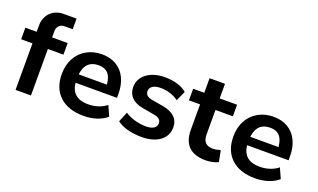

<svg xmlns="http://www.w3.org/2000/svg" viewBox="-80 -1215 2772 1675"><g transform="rotate(20 1306.5 -377.5)"><path d="M112.8 -431.6H7.8V-539.1H150.1L112.8 -487.5V-600.1Q112.8 -647.5 134.2 -685.5Q155.5 -723.4 193.5 -744.8Q231.4 -766.1 279.5 -766.1H400.4V-667.5H325.2Q294.8 -667.5 275.3 -648.1Q255.9 -628.7 255.9 -598.6V-496.8L229.5 -539.1H400.4V-431.6H255.9V0H112.8Z M444.3 -269.5Q444.3 -352.1 478.8 -415.6Q513.2 -479.2 575.7 -514.5Q638.2 -549.8 718.3 -549.8Q794.2 -549.8 851 -516.4Q907.7 -482.9 938 -420.3Q968.3 -357.7 968.3 -273.4V-237.3H562.3V-315.4H864.7L848.6 -274.2Q847.9 -365.2 817.6 -407.5Q787.4 -449.7 722.4 -449.7Q651.6 -449.7 616.8 -405.2Q582 -360.6 582 -269.3Q582 -182.6 623.7 -140.4Q665.3 -98.1 750.5 -98.1Q799.1 -98.1 842.8 -112.7Q886.5 -127.2 918.5 -153.6L960.7 -59.3Q923.6 -26.4 867.1 -7.8Q810.5 10.7 745.6 10.7Q603.8 10.7 524 -63.2Q444.3 -137.2 444.3 -269.5Z M1055.7 -51.8 1093.8 -145.3Q1133.5 -118.7 1186 -104Q1238.5 -89.4 1290 -89.4Q1336.7 -89.4 1361.9 -106.1Q1387.2 -122.8 1387.2 -153.1Q1387.2 -176 1371.6 -190.3Q1356 -204.6 1322.3 -210.4L1211.7 -230Q1141.6 -242.2 1105.1 -279.9Q1068.6 -317.6 1068.6 -376.5Q1068.6 -426.8 1098.1 -466.4Q1127.7 -506.1 1180.7 -528Q1233.6 -549.8 1301 -549.8Q1366 -549.8 1418.7 -533.6Q1471.4 -517.3 1505.9 -487.5L1464.8 -396.2Q1430.2 -421.6 1387.1 -435.3Q1344 -449 1299.6 -449Q1250.2 -449 1224.2 -431.6Q1198.2 -414.3 1198.2 -382.6Q1198.2 -360.8 1214.1 -345.9Q1230 -331.1 1261.2 -325.4L1370.4 -306.6Q1442.6 -293.9 1480.5 -256.8Q1518.3 -219.7 1518.3 -161.6Q1518.3 -109.6 1489.7 -70.7Q1461.2 -31.7 1408.6 -10.5Q1356 10.7 1286.6 10.7Q1213.6 10.7 1154.2 -5.4Q1094.7 -21.5 1055.7 -51.8Z M1668.7 -196.5V-431.6H1565.4V-539.1H1668.7V-674.6H1811.8V-539.1H1973.4V-431.6H1811.8V-204.1Q1811.8 -154.8 1834.5 -130.5Q1857.2 -106.2 1906.5 -106.2Q1932.4 -106.2 1974.9 -118.7L1995.6 -13.9Q1973.6 -2.9 1942.5 3.9Q1911.4 10.7 1881.3 10.7Q1775.1 10.7 1721.9 -41.4Q1668.7 -93.5 1668.7 -196.5Z M2037.1 -269.5Q2037.1 -352.1 2071.5 -415.6Q2106 -479.2 2168.5 -514.5Q2231 -549.8 2311 -549.8Q2387 -549.8 2443.7 -516.4Q2500.5 -482.9 2530.8 -420.3Q2561 -357.7 2561 -273.4V-237.3H2155V-315.4H2457.5L2441.4 -274.2Q2440.7 -365.2 2410.4 -407.5Q2380.1 -449.7 2315.2 -449.7Q2244.4 -449.7 2209.6 -405.2Q2174.8 -360.6 2174.8 -269.3Q2174.8 -182.6 2216.4 -140.4Q2258.1 -98.1 2343.3 -98.1Q2391.8 -98.1 2435.5 -112.7Q2479.2 -127.2 2511.2 -153.6L2553.5 -59.3Q2516.4 -26.4 2459.8 -7.8Q2403.3 10.7 2338.4 10.7Q2196.5 10.7 2116.8 -63.2Q2037.1 -137.2 2037.1 -269.5Z"/></g></svg>

Font: Min Sans VF VF
Style: Regular
Weight: 400
Designer: Jinseong-Kim, NotoSansCJK, Nunito
Foundry: Jinseong-Kim
Version: Version 1.420;Glyphs 3.1.2 (3151)